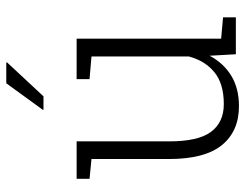

<svg xmlns="http://www.w3.org/2000/svg" viewBox="-108 -694 812 637"><g transform="rotate(-90 298.5 -376.0)"><path d="M264.2 10.3Q181.2 10.3 135 -46.4Q88.9 -103 88.9 -222.2V-479L23.4 -485.4V-528.3H147.5V-221.2Q147.5 -124.5 179.2 -82.3Q210.9 -40 271 -40Q338.9 -40 377 -71.3Q415 -102.5 429.2 -156.2V-479L354 -485.4V-528.3H488.3V-48.8L559.1 -42.5V0H436.5L431.6 -86.9Q406.7 -40.5 365 -15.1Q323.2 10.3 264.2 10.3ZM251.5 -639.6 340.3 -761.7H408.7L409.7 -759.3L296.9 -638.2H253.9Z"/></g></svg>

Font: Roboto Slab Light
Style: Regular
Weight: 300
Designer: Google
Version: Version 2.000; ttfautohint (v1.8.1.43-b0c9)